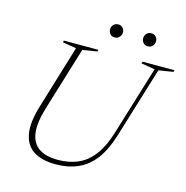

<svg xmlns="http://www.w3.org/2000/svg" viewBox="-121 -957 1050 1081"><g transform="rotate(15 404.0 -416.0)"><path d="M163.5 -279.5Q136.5 -191 143.8 -132.8Q151 -74.5 191.5 -46Q232 -17.5 303 -17.5Q370.5 -17.5 422.2 -40.8Q474 -64 511.8 -114.5Q549.5 -165 575 -248L698.5 -651L618.5 -664.5L621.5 -675H808L805 -664.5L720.5 -651L593.5 -236Q566.5 -148 525.2 -94Q484 -40 427.2 -15Q370.5 10 297.5 10Q218.5 10 169.8 -20.8Q121 -51.5 109.2 -116.8Q97.5 -182 129.5 -285.5L240.5 -651L160.5 -664.5L163.5 -675H364.5L361.5 -664.5L277 -651ZM434.5 -766Q417.5 -766 407.8 -777.5Q398 -789 398 -803.5Q398 -813.5 402.5 -822.5Q407 -831.5 415.8 -837Q424.5 -842.5 436 -842.5Q453.5 -842.5 463.2 -831Q473 -819.5 473 -805Q473 -795 468.2 -786.2Q463.5 -777.5 455.2 -771.8Q447 -766 434.5 -766ZM627.5 -766Q610.5 -766 600.8 -777.5Q591 -789 591 -803.5Q591 -813.5 595.5 -822.5Q600 -831.5 608.8 -837Q617.5 -842.5 629 -842.5Q646.5 -842.5 656.2 -831Q666 -819.5 666 -805Q666 -795 661.2 -786.2Q656.5 -777.5 648.2 -771.8Q640 -766 627.5 -766Z"/></g></svg>

Font: Newsreader 24pt ExtraLight
Style: Italic
Weight: 250
Italic angle: -17°
Designer: Hugues Gentile
Foundry: Production Type
Version: Version 1.003